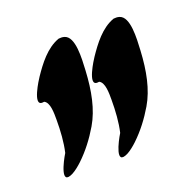

<svg xmlns="http://www.w3.org/2000/svg" viewBox="-72 -799 474 473"><g transform="rotate(-20 165.0 -562.5)"><path d="M186.7 -593C186.8 -593 187 -592.9 187.1 -592.9C187 -592.9 186.8 -593 186.7 -593ZM197.3 -541C197.3 -511.3 195.3 -481.9 189.4 -456.8C178 -438.4 149.6 -383.1 188.4 -402.5C197.6 -407.3 208 -416 215.3 -422.9C237.9 -444.3 256.6 -469.1 272.4 -495.8C294 -532.4 303 -578 305.8 -630.6C307.5 -662.3 311.2 -718 285.6 -725.9C279.1 -727.8 276.1 -727.2 270.3 -726.9C236.6 -714.9 213 -682.5 194.4 -655.2C190.5 -649.5 152.9 -591.4 179.2 -592.5C180.8 -592.6 182.3 -592.9 183.8 -593C197.7 -586.4 197.3 -558.1 197.3 -541ZM193.4 -581.9C193.4 -581.8 193.5 -581.8 193.5 -581.7C193.5 -581.8 193.4 -581.8 193.4 -581.9ZM42.6 -593C42.7 -593 42.9 -592.9 43 -592.9C42.9 -592.9 42.7 -593 42.6 -593ZM53.2 -541C53.2 -511.3 51.2 -481.9 45.3 -456.7C33.9 -438.2 5.7 -383.1 44.4 -402.5C53.6 -407.3 64 -416 71.3 -422.9C93.9 -444.3 112.6 -469.1 128.4 -495.8C150 -532.4 159 -578 161.8 -630.6C163.5 -662.3 167.2 -718 141.6 -725.9C135.1 -727.8 132.1 -727.2 126.3 -726.9C92.6 -714.9 68.8 -682.4 50.3 -655.2C46.4 -649.5 8.8 -591.4 35.1 -592.5C36.7 -592.6 38.2 -592.9 39.7 -593C53.6 -586.4 53.2 -558.1 53.2 -541ZM49.3 -581.9C49.3 -581.9 49.4 -581.8 49.4 -581.7C49.4 -581.8 49.3 -581.9 49.3 -581.9Z"/></g></svg>

Font: Quiapo Free
Style: Regular
Weight: 400
Designer: Aaron Amar
Version: Version 001.002